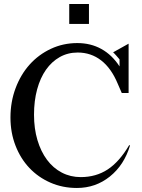

<svg xmlns="http://www.w3.org/2000/svg" viewBox="-20 -924 705 954"><path d="M362 10Q291 10 230.5 -16.5Q170 -43 126 -89.5Q82 -136 57 -200.5Q32 -265 32 -340Q32 -418 57.5 -486Q83 -554 127.5 -603.5Q172 -653 233 -681.5Q294 -710 364 -710Q431 -710 484 -680.5Q537 -651 574 -594V-629Q571 -633 558.5 -647Q546 -661 542 -664L619 -707V-462H585L565 -508Q533 -585 482.5 -624Q432 -663 366 -663Q317 -663 277 -640.5Q237 -618 208.5 -577.5Q180 -537 164.5 -480Q149 -423 149 -354Q149 -285 166 -228Q183 -171 213.5 -130Q244 -89 287 -66.5Q330 -44 381 -44Q457 -44 515 -82Q573 -120 622 -203L626 -201Q597 -104 526 -47Q455 10 362 10ZM324 -805V-904H422V-805Z"/></svg>

Font: Redaction
Style: Regular
Weight: 400
Designer: Jeremy Mickel / Forest Young
Foundry: MCKL
Version: Version 2.001; Redaction